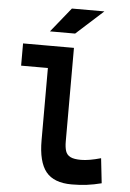

<svg xmlns="http://www.w3.org/2000/svg" viewBox="-62 -990 710 1046"><g transform="rotate(5 293.0 -467.5)"><path d="M370.1 9.8Q272.5 9.8 229.2 -43.9Q186 -97.7 186 -215.8V-732.4H317.9V-220.7Q317.9 -188.5 324.7 -168Q331.5 -147.5 351.1 -137.7Q370.6 -127.9 409.2 -127.9Q452.1 -127.9 517.6 -146.5L532.7 -10.7Q491.2 0 452.6 4.9Q414.1 9.8 370.1 9.8ZM39.6 -610.8V-732.4H194.8V-610.8ZM179.7 -810.5 288.1 -944.8H465.8L317.4 -810.5Z"/></g></svg>

Font: Cascadia Code
Style: Regular
Weight: 400
Monospace: yes
Designer: Aaron Bell
Foundry: Saja Typeworks
Version: Version 2106.017